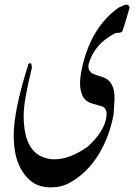

<svg xmlns="http://www.w3.org/2000/svg" viewBox="-20 -688 605 828"><path d="M535.2 -664.1 539.1 -655.8Q529.8 -622.1 508.8 -555.2Q504.9 -547.9 495.1 -546.9Q478 -545.9 477.1 -544.9Q387.2 -499 362.8 -413.1Q356 -389.2 376 -372.1Q384.8 -367.2 420.9 -356Q474.1 -340.8 474.1 -264.2Q474.1 -252.9 472.2 -230.5Q470.2 -208 470.2 -196.8Q453.1 -102.1 407.2 -24.9Q355 61 276.9 102.1Q243.2 120.1 199.2 120.1Q147.9 120.1 115.2 94.2Q40 34.2 39.1 -100.1Q38.1 -209 103 -413.1L111.8 -416Q117.2 -412.1 117.2 -394Q82 -252 82 -189.9Q82 -61 145 -21Q175.8 -1 214.8 -1Q282.2 -1 358.9 -56.2Q431.2 -122.1 439 -186Q442.9 -216.8 423.8 -228Q407.2 -232.9 372.1 -243.2Q325.2 -258.8 325.2 -331.1Q325.2 -358.9 335.9 -404.8Q376 -573.2 491.2 -654.8Q519 -668 522.9 -668Q528.8 -668 535.2 -664.1Z"/></svg>

Font: Jameel Khushkhat-L
Style: Regular
Weight: 400
Version: Version 3.5